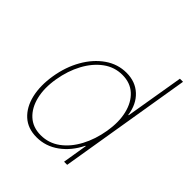

<svg xmlns="http://www.w3.org/2000/svg" viewBox="-204 -854 993 993"><g transform="rotate(45 293.0 -357.5)"><path d="M438.9 0 559 -727.3H536.3L482.5 -406.2H479.7Q470.3 -474.4 427.5 -514.2Q384.8 -554 319.8 -554Q255.9 -554 202.3 -516.7Q148.8 -479.4 112.4 -415.5Q75.9 -351.6 62.8 -271.3Q49.8 -191.1 64.8 -127.1Q79.9 -63.2 120.8 -25.9Q161.7 11.4 226.4 11.4Q292.4 11.4 347.5 -28.4Q402.5 -68.2 435.8 -136.4H438.6L416.2 0ZM460.6 -271.3Q448.2 -197.4 416.8 -138.7Q385.5 -79.9 338.8 -45.6Q292.1 -11.4 233.9 -11.4Q176.3 -11.4 138.9 -45.6Q101.4 -79.9 87.3 -138.7Q73.2 -197.4 85.6 -271.3Q98 -345.2 129.7 -403.9Q161.4 -462.7 208.1 -497Q254.7 -531.2 312.3 -531.2Q369.8 -531.2 407.3 -497Q444.8 -462.7 458.9 -403.9Q473 -345.2 460.6 -271.3Z"/></g></svg>

Font: Inter UI Thin
Style: Italic
Weight: 100
Italic angle: -9.39999°
Designer: Rasmus Andersson
Foundry: rsms
Version: 3.2;8d6f07862